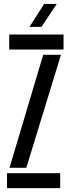

<svg xmlns="http://www.w3.org/2000/svg" viewBox="-20 -980 368 1000"><path d="M28 -722V-800H311V-722ZM29.5 -106 205 -694.5H297.5L117 -106ZM16.5 0V-78H293.5V0ZM133.5 -840 210 -959.5H275.5L196 -840Z"/></svg>

Font: Big Shoulders Stencil Display SemiBold
Style: Regular
Weight: 600
Designer: Patric King
Foundry: XO Type Co
Version: Version 1.000